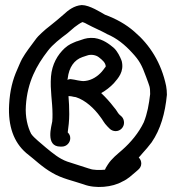

<svg xmlns="http://www.w3.org/2000/svg" viewBox="-20 -710 694 757"><path d="M82 -108 83 -107C117 -81 146 -51 187 -28C224 -6 269 3 310 17C357 35 424 28 462 6C485 -4 500 -20 516 -33L524 -40C531 -46 537 -54 537 -65C537 -74 534 -82 527 -89C532 -94 536 -99 542 -106C554 -119 566 -133 578 -149C613 -200 631 -263 638 -336V-337C638 -349 637 -360 635 -371C616 -463 570 -534 510 -585C476 -615 437 -636 394 -652C378 -661 333 -690 303 -690H302C272 -688 248 -669 231 -653C212 -636 198 -625 177 -608C166 -600 156 -591 145 -581C135 -572 126 -563 117 -550C103 -531 81 -503 67 -478C59 -463 54 -449 48 -436C30 -396 19 -353 16 -298C11 -212 35 -149 82 -108ZM169 -510C188 -535 218 -558 246 -579L274 -603C285 -611 294 -618 305 -623C308 -622 315 -620 323 -615C351 -600 376 -590 400 -577L401 -576C440 -560 473 -533 501 -502C529 -472 539 -454 556 -407C570 -368 572 -369 572 -339C567 -297 561 -263 547 -228C527 -186 495 -148 462 -119C443 -102 421 -86 405 -61L397 -48C396 -46 396 -45 394 -41C375 -39 346 -39 333 -45H332C304 -54 273 -64 245 -73C214 -84 189 -105 161 -128C142 -145 115 -165 103 -182C89 -209 79 -249 82 -293C88 -387 124 -452 169 -510ZM257 -398C253 -398 249 -397 246 -395C246 -397 247 -399 247 -401C252 -445 273 -474 305 -485L323 -491C339 -497 359 -493 370 -484C384 -473 396 -463 397 -448C397 -448 396 -446 395 -445V-444H394C392 -441 388 -435 381 -427C366 -410 343 -394 317 -391C312 -390 305 -390 300 -391L287 -393C278 -395 268 -397 259 -398ZM253 -260C253 -286 252 -308 250 -331C255 -331 257 -331 263 -330C266 -329 272 -328 279 -327C317 -315 352 -282 375 -250C385 -238 389 -226 404 -211L413 -202C418 -197 427 -193 436 -193C455 -193 469 -209 469 -226C469 -235 466 -244 460 -250L450 -259C443 -266 442 -273 427 -290C415 -306 396 -327 379 -343C397 -353 415 -367 429 -382C446 -402 470 -427 460 -469L459 -471V-472C453 -487 444 -506 430 -520H429V-521C411 -536 387 -555 353 -560C332 -562 317 -559 301 -553L283 -547H282C264 -539 253 -536 235 -520C207 -494 185 -457 181 -408C177 -354 187 -309 187 -260C187 -249 187 -240 186 -231C184 -216 157 -132 218 -132H224C243 -132 257 -148 257 -165C257 -174 254 -181 247 -188C250 -209 253 -234 253 -260Z"/></svg>

Font: Stray Cat
Style: ExBd
Weight: 800
Version: Version 1.0